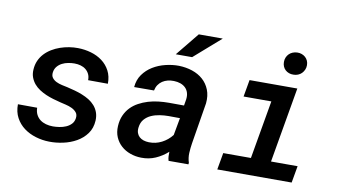

<svg xmlns="http://www.w3.org/2000/svg" viewBox="-74 -903 1910 1084"><g transform="rotate(10 880.5 -361.5)"><path d="M384.3 -146Q387.2 -166.5 376.7 -179.2Q366.2 -191.9 349.6 -199.7Q333 -207.5 313.7 -211.9Q294.4 -216.3 280.8 -219.7Q260.7 -224.6 239.3 -231Q217.8 -237.3 197.5 -246.1Q177.2 -254.9 158.9 -266.8Q140.6 -278.8 127.4 -294.4Q114.3 -310.1 106.7 -329.8Q99.1 -349.6 100.6 -374.5Q102.1 -402.8 112.3 -426Q122.6 -449.2 139.6 -467.5Q156.7 -485.8 179.2 -499.5Q201.7 -513.2 226.6 -521.7Q251.5 -530.3 277.3 -534.4Q303.2 -538.6 328.1 -538.1Q366.7 -537.6 403.1 -527.1Q439.5 -516.6 467.5 -495.6Q495.6 -474.6 512.2 -443.1Q528.8 -411.6 528.3 -369.1L415 -369.6Q415.5 -389.6 408.2 -404.5Q400.9 -419.4 388.4 -429.4Q376 -439.5 359.1 -444.3Q342.3 -449.2 323.2 -449.2Q306.2 -449.2 287.6 -445.8Q269 -442.4 253.2 -434.3Q237.3 -426.3 225.8 -412.8Q214.4 -399.4 211.4 -379.9Q208.5 -359.9 217.5 -347.7Q226.6 -335.4 241.7 -328.1Q256.8 -320.8 274.7 -316.9Q292.5 -313 306.6 -310.1Q327.6 -305.2 350.1 -299.1Q372.6 -293 394 -284.4Q415.5 -275.9 434.6 -264.2Q453.6 -252.4 467.8 -236.3Q481.9 -220.2 489.5 -199.7Q497.1 -179.2 496.1 -152.8Q493.7 -107.9 470.7 -76.7Q447.8 -45.4 413.1 -25.9Q378.4 -6.3 337.4 2.4Q296.4 11.2 258.3 10.3Q218.8 9.8 180.7 -1.7Q142.6 -13.2 113 -35.2Q83.5 -57.1 65.7 -90.1Q47.9 -123 48.3 -167L158.7 -166.5Q159.2 -143.6 167.7 -127Q176.3 -110.4 190.4 -99.6Q204.6 -88.9 223.6 -83.5Q242.7 -78.1 264.2 -78.1Q281.2 -78.1 301 -81.1Q320.8 -84 338.4 -91.6Q356 -99.1 368.7 -112.3Q381.3 -125.5 384.3 -146Z M941.4 0Q937.5 -12.7 937 -25.4Q936.5 -38.1 937 -51.3Q904.8 -22.5 866.9 -6.1Q829.1 10.3 785.2 9.3Q752 8.8 722.2 -2Q692.4 -12.7 670.4 -32.5Q648.4 -52.2 636.2 -80.3Q624 -108.4 626 -144Q627.9 -178.7 639.9 -205.6Q651.9 -232.4 670.9 -252.2Q689.9 -272 715.1 -285.6Q740.2 -299.3 768.6 -307.9Q796.9 -316.4 826.9 -319.8Q856.9 -323.2 886.7 -323.2L973.1 -322.8L979 -358.4Q981.9 -379.9 976.8 -396.7Q971.7 -413.6 960 -425Q948.2 -436.5 931.2 -442.6Q914.1 -448.7 893.1 -449.2Q874.5 -449.7 857.9 -445.6Q841.3 -441.4 827.6 -432.4Q814 -423.3 804.7 -409.7Q795.4 -396 791.5 -377L677.7 -376.5Q681.2 -418.5 703.1 -449.2Q725.1 -480 757.8 -500Q790.5 -520 829.6 -529.5Q868.7 -539.1 906.2 -538.6Q947.3 -537.6 983.2 -525.6Q1019 -513.7 1044.9 -490.7Q1070.8 -467.8 1084.2 -434.1Q1097.7 -400.4 1093.3 -356.4L1054.7 -120.6Q1050.3 -92.8 1048.8 -64.5Q1047.4 -36.1 1056.2 -8.8L1055.2 0ZM813.5 -84Q852.5 -83 886.7 -100.6Q920.9 -118.2 944.8 -148.9L962.9 -248.5L897 -249Q873 -249 847.2 -245.1Q821.3 -241.2 798.8 -231.2Q776.4 -221.2 760.7 -203.1Q745.1 -185.1 741.7 -156.7Q739.3 -138.7 743.9 -125.2Q748.5 -111.8 758.3 -102.8Q768.1 -93.8 782.2 -89.1Q796.4 -84.5 813.5 -84ZM985.4 -732.9H1123L970.7 -599.6H877Z M1312.5 -528.3H1586.4L1511.7 -96.7H1664.1L1647 0H1220.7L1237.8 -96.7H1396.5L1454.6 -431.2H1295.4ZM1485.8 -663.1Q1485.8 -677.2 1490.7 -689Q1495.6 -700.7 1504.4 -709.5Q1513.2 -718.3 1525.1 -723.1Q1537.1 -728 1551.3 -728.5Q1564.9 -729 1576.9 -724.6Q1588.9 -720.2 1597.9 -712.2Q1606.9 -704.1 1612.1 -692.6Q1617.2 -681.2 1617.2 -667Q1617.2 -652.8 1611.8 -640.9Q1606.4 -628.9 1597.7 -620.1Q1588.9 -611.3 1576.7 -606.4Q1564.5 -601.6 1550.8 -601.6Q1537.1 -601.1 1525.1 -605.5Q1513.2 -609.9 1504.4 -617.9Q1495.6 -626 1490.7 -637.5Q1485.8 -648.9 1485.8 -663.1Z"/></g></svg>

Font: TypoPRO Roboto Mono
Style: Italic
Weight: 500
Designer: Google
Version: Version 2.000986; 2015; ttfautohint (v1.3)